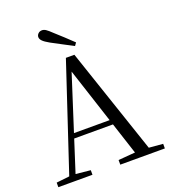

<svg xmlns="http://www.w3.org/2000/svg" viewBox="-166 -1065 1049 1185"><g transform="rotate(-20 359.0 -472.5)"><path d="M419.9 -802.5 406.4 -783.4Q371.3 -801.8 336.6 -820.1Q301.9 -838.4 267.4 -856.9Q236.9 -873.9 224.5 -886.7Q212.1 -899.5 212.1 -912.4Q212.1 -925.2 222.1 -935Q232.2 -944.8 247.5 -944.8Q260.2 -944.8 273.2 -936Q286.3 -927.2 309.1 -905.1Q335.8 -881.7 364 -855.3Q392.2 -828.9 419.9 -802.5ZM11.6 0V-30.1L110.1 -41.1H127.5L235.7 -30.1V0ZM84.4 0 328.3 -734.2H384.1L632.2 0H542.1L321.9 -674.6H342.1L338.3 -660.6L126.3 0ZM192.4 -248.8 195.9 -280.7H500.1L503.6 -248.8ZM418.3 0V-30.3L551.9 -41.3H580.7L711.1 -30.3V0Z"/></g></svg>

Font: Noto Serif KR
Style: Regular
Weight: 200
Designer: Ryoko NISHIZUKA 西塚涼子 (kana & ideographs); Frank Grießhammer (Latin, Greek & Cyrillic); Wenlong ZHANG 张文龙 (bopomofo); San
Foundry: Adobe
Version: Version 2.001;hotconv 1.1.0;makeotfexe 2.6.0